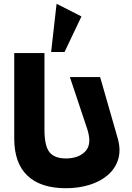

<svg xmlns="http://www.w3.org/2000/svg" viewBox="-20 -995 697 1014"><path d="M250 -720.2 278.8 -975.1 410.2 -908.2 320.8 -720.2ZM55.2 -263.2V-714.8H214.8V-310.1Q214.8 -224.6 241.2 -191.4Q267.6 -158.2 328.1 -158.2Q358.9 -158.2 384 -166.5Q409.2 -174.8 428.2 -193.1Q447.3 -211.4 450.9 -240.2Q454.6 -269 441.9 -310.1L349.1 -587.9H508.8L602.1 -263.2Q619.1 -201.7 604 -153.1Q588.9 -104.5 549.6 -70.6Q510.3 -36.6 452.9 -18.8Q395.5 -1 328.1 -1Q194.3 -1 124.8 -67.4Q55.2 -133.8 55.2 -263.2Z"/></svg>

Font: Hussar Preview
Style: Bold
Weight: 700
Foundry: Cannot Into Space Fonts, PlusOne Fonts
Version: Version 2.29RC2 "Millennial"